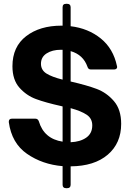

<svg xmlns="http://www.w3.org/2000/svg" viewBox="-20 -883 680 1003"><path d="M349 -14V82Q349 100 331 100H325Q307 100 307 82V-15Q201 -24 121 -79.5Q41 -135 26 -245V-247Q26 -263 42 -263H165Q178 -263 183 -249Q210 -158 307 -143V-327L299 -329Q218 -347 168 -365.5Q118 -384 81.5 -425Q45 -466 45 -537Q45 -639 116.5 -694Q188 -749 301 -749H307V-845Q307 -863 325 -863H331Q349 -863 349 -845V-746Q441 -735 506.5 -682Q572 -629 591 -538L592 -533Q592 -527 587.5 -523.5Q583 -520 576 -520H455Q441 -520 437 -534Q415 -597 349 -616V-457H350Q433 -438 485 -418.5Q537 -399 575 -355Q613 -311 613 -236Q613 -135 543 -75Q473 -15 349 -14ZM307 -467V-623H298Q253 -623 223.5 -604Q194 -585 194 -550Q194 -517 222.5 -499Q251 -481 307 -467ZM349 -140Q399 -142 430.5 -164Q462 -186 462 -228Q462 -264 433 -283.5Q404 -303 349 -318Z"/></svg>

Font: Open Sauce Two ExtraBold
Style: Regular
Weight: 800
Designer: Alfredo Marco Pradil
Foundry: Creative Sauce Fz LLC
Version: Version 1.477